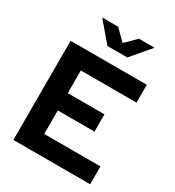

<svg xmlns="http://www.w3.org/2000/svg" viewBox="-214 -1047 1073 1174"><g transform="rotate(30 322.5 -460.0)"><path d="M63 0V-700H601V-574H208V-414H467V-292H208V-126H605V0ZM272 -920 345 -847 419 -920H529L414 -785H274L159 -920Z"/></g></svg>

Font: Red Hat Display
Style: Bold
Weight: 700
Designer: Pentagram, MCKL
Foundry: Pentagram, MCKL
Version: Version 1.023; ttfautohint (v1.8.3)